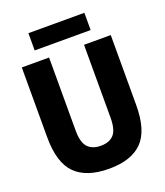

<svg xmlns="http://www.w3.org/2000/svg" viewBox="-165 -1030 990 1151"><g transform="rotate(-20 330.0 -455.0)"><path d="M332 10Q188.5 10 117.2 -61Q46 -132 46 -294.5V-740H220V-274.5Q220 -198 249 -167.2Q278 -136.5 332 -136.5Q386 -136.5 414.5 -167.2Q443 -198 443 -274.5V-740H613.5V-294.5Q613.5 -132 543.8 -61Q474 10 332 10ZM153.5 -809.5V-919.5H510.5V-809.5Z"/></g></svg>

Font: Encode Sans Cnd XBd
Style: Regular
Weight: 800
Width: 3
Designer: Multiple Designers
Foundry: Impallari Type
Version: Version 3.002; ttfautohint (v1.8.3) -l 8 -r 50 -G 200 -x 14 